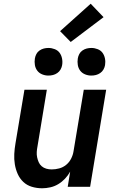

<svg xmlns="http://www.w3.org/2000/svg" viewBox="-20 -1001 640 1029"><path d="M206 8Q177 8 150.5 0Q124 -8 105 -26Q86 -44 75 -68.5Q64 -93 59.5 -120.5Q55 -148 56.5 -176Q58 -204 63 -233L111 -520H231L181 -217Q178 -202 177 -187Q176 -172 179 -158Q182 -144 187.5 -131.5Q193 -119 203.5 -110Q214 -101 228 -97Q242 -93 257 -93Q277 -93 297.5 -98.5Q318 -104 334.5 -117.5Q351 -131 361 -150.5Q371 -170 374 -190L429 -520H549L463 0H343L356 -81Q345 -61 328.5 -43.5Q312 -26 292 -14Q272 -2 249.5 3Q227 8 206 8ZM469 -596Q452 -596 436 -602.5Q420 -609 410 -622Q400 -635 397 -652.5Q394 -670 397 -688Q399 -700 405 -711.5Q411 -723 422 -730.5Q433 -738 445 -741Q457 -744 470 -744Q487 -744 503.5 -737.5Q520 -731 529.5 -718Q539 -705 542.5 -687.5Q546 -670 543 -652Q541 -640 534.5 -628.5Q528 -617 517 -609.5Q506 -602 494 -599Q482 -596 469 -596ZM239 -596Q222 -596 206 -602.5Q190 -609 180 -622Q170 -635 167 -652.5Q164 -670 167 -688Q169 -700 175 -711.5Q181 -723 192 -730.5Q203 -738 215 -741Q227 -744 240 -744Q257 -744 273.5 -737.5Q290 -731 299.5 -718Q309 -705 312.5 -687.5Q316 -670 313 -652Q311 -640 304.5 -628.5Q298 -617 287 -609.5Q276 -602 264 -599Q252 -596 239 -596ZM359 -776 302 -834 466 -981 535 -909Z"/></svg>

Font: Iosevka Extended Oblique
Style: Bold
Weight: 700
Width: 7
Italic angle: -9°
Monospace: yes
Designer: Belleve Invis
Foundry: Belleve Invis
Version: Version 32.5.0; ttfautohint (v1.8.4)